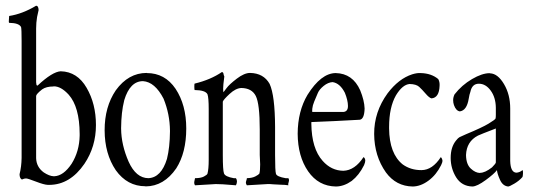

<svg xmlns="http://www.w3.org/2000/svg" viewBox="-20 -684 1905 685"><path d="M114.3 -378.9Q167 -428.2 196.8 -429.7Q255.9 -428.2 289.1 -370.6Q322.3 -313.5 322.3 -237.8Q322.3 -160.6 281.2 -99.6Q230 -24.9 156.2 -24.4H150.9Q137.2 -24.9 108.2 -36.1Q79.1 -47.4 72.8 -47.4Q66.4 -47.4 58.1 -43.5Q49.8 -47.9 49.8 -62.5Q56.6 -89.4 57.1 -120.6V-538.6Q57.1 -579.6 55.2 -587.4Q47.9 -602.1 12.7 -602.5Q10.7 -604.5 11.7 -613Q12.7 -621.6 12.7 -627Q60.1 -634.3 108.9 -663.6Q117.2 -663.6 117.7 -647.9L112.3 -623.5Q108.9 -603 108.9 -582.5V-390.6Q109.4 -379.4 112.3 -378.9ZM108.9 -341.8V-119.6Q109.9 -87.9 136.2 -68.8Q156.2 -55.7 171.4 -55.2H173.8Q206.5 -56.6 235.4 -99.6Q263.2 -144 264.2 -200.2V-206.5Q263.7 -302.7 225.1 -346.2Q197.3 -376.5 171.4 -376Q171.4 -376 170.9 -375.5Q145 -375.5 130.4 -365.2Q109.9 -349.1 108.9 -341.8Z M490.2 -394.5Q443.8 -394.5 423.3 -326.7Q422.9 -325.2 422.9 -324.7Q412.6 -283.7 412.1 -227.5Q412.1 -225.6 412.1 -225.1Q412.6 -167 439 -106.9Q465.3 -48.8 509.3 -48.3Q555.2 -50.3 575.7 -117.2Q585.9 -158.2 586.4 -214.8Q586.4 -216.3 586.4 -217.8Q585.9 -276.9 563.5 -332Q532.7 -391.6 490.2 -394.5ZM606.4 -367.2Q644.5 -309.6 644.5 -225.6Q644.5 -139.6 608.9 -83.5Q564.9 -19.5 499.5 -19Q499.5 -19 499 -19.5Q434.1 -19.5 393.1 -76.7Q353.5 -135.3 353.3 -219Q353 -302.7 393.1 -361.8Q438 -423.8 503.4 -423.8Q503.4 -423.8 503.9 -423.3Q568.4 -423.3 606.4 -367.2Z M908.2 -97.7 906.7 -130.9V-222.2Q906.7 -313.5 892.6 -341.6Q878.4 -369.6 840.8 -370.1Q820.8 -369.1 799.1 -348.9Q777.3 -328.6 774.9 -321.3V-130.9Q774.9 -77.1 779.1 -65.4Q783.2 -53.7 814 -48.3H821.8Q829.1 -37.6 821.8 -22.9Q764.6 -27.8 750 -27.3L675.8 -22.9Q671.9 -28.3 673.3 -36.6L675.8 -48.3Q696.3 -48.3 707.5 -54.2Q718.8 -60.1 720.2 -64.5Q724.6 -80.6 724.6 -113.8V-294.4Q724.6 -335.9 720.2 -347.7Q712.9 -362.3 674.3 -362.8Q673.3 -366.2 673.3 -375.2Q673.3 -384.3 674.3 -385.7Q731.4 -399.4 772 -427.2Q776.9 -425.3 777.3 -420.9Q777.8 -416.5 780.3 -411.1Q775.9 -378.4 776.1 -367.4Q776.4 -356.4 777.3 -355Q778.8 -356.4 788.3 -369.6Q797.9 -382.8 824.7 -403.3Q851.6 -423.8 872.1 -423.8Q920.4 -422.9 941.9 -384.8Q960.9 -343.8 961.4 -230.5V-130.9Q961.4 -73.7 964.6 -63.7Q967.8 -53.7 999 -48.3H1008.8Q1012.7 -42.5 1010 -34.9Q1007.3 -27.3 1008.8 -23.4V-22.9Q996.1 -24.9 983.4 -24.9Q983.4 -24.9 954.6 -26.4L942.9 -27.3Q938.5 -27.3 934.6 -27.3L860.8 -22.9Q855.5 -30.3 858.2 -37.8Q860.8 -45.4 860.8 -48.3Q879.9 -48.8 891.1 -54.7Q902.3 -60.5 905.3 -64.5Q908.2 -74.2 908.2 -97.7Z M1094.2 -284.7H1206.1Q1221.7 -286.6 1221.4 -306.4Q1221.2 -326.2 1210.4 -353Q1192.9 -387.2 1166.5 -391.1Q1150.4 -390.1 1135 -377.7Q1119.6 -365.2 1114.3 -353L1101.1 -321.8Q1095.2 -307.6 1094.2 -296.4Q1093.3 -285.2 1094.2 -284.7ZM1131.3 -109.9Q1162.1 -75.2 1205.1 -74.7Q1246.1 -76.2 1276.9 -123.5Q1282.7 -120.1 1283.2 -111.3Q1283.2 -105 1278.8 -94.7Q1261.2 -59.1 1234.9 -38.6Q1207.5 -19 1178.7 -18.6Q1116.2 -19.5 1079.3 -72.8Q1042.5 -126 1042 -207Q1042.5 -287.6 1077.1 -345.7Q1125.5 -422.9 1177.7 -423.3Q1238.3 -421.9 1265.1 -361.8Q1279.8 -325.7 1280.8 -296.9Q1279.8 -259.3 1263.7 -256.8Q1171.9 -251.5 1090.8 -248.5V-242.2Q1091.8 -153.8 1131.3 -109.9Z M1417 -97.2Q1445.3 -77.1 1482.4 -77.1Q1483.4 -77.1 1484.4 -77.1Q1522.9 -77.6 1552.7 -123.5Q1557.6 -118.7 1558.6 -110.8Q1558.6 -104.5 1553.7 -94.7Q1536.6 -60.1 1508.8 -39.6Q1481 -19 1452.6 -18.6Q1393.1 -19.5 1356.9 -68.8Q1315.4 -127.4 1314.9 -206.1Q1314.5 -284.7 1362.8 -351.1Q1402.3 -403.3 1450.7 -418.9Q1468.3 -424.3 1481 -423.3Q1519 -422.4 1543.5 -401.9Q1549.3 -391.6 1548.3 -377.9Q1546.9 -335.4 1519.5 -333Q1511.2 -335 1498.5 -349.9Q1485.8 -364.7 1475.3 -374.3Q1464.8 -383.8 1441.4 -384.3Q1416 -382.3 1392.6 -343.8Q1368.2 -300.8 1368.2 -231.4V-225.6Q1369.1 -135.3 1417 -97.2Z M1642.6 -130.9Q1643.1 -97.7 1659.7 -82.5Q1675.8 -67.4 1692.4 -66.9Q1692.4 -66.9 1692.9 -67.4Q1710.4 -67.4 1735.4 -86.9Q1749 -100.6 1749 -104.5V-225.6Q1692.9 -204.1 1685.1 -200.2Q1644.5 -179.2 1642.6 -130.9ZM1601.6 -347.2Q1627.4 -380.4 1664.1 -401.9Q1700.2 -422.9 1726.6 -422.9Q1727.5 -422.4 1728.5 -422.4Q1755.9 -421.4 1778.1 -384Q1800.3 -346.7 1800.3 -296.9V-109.9Q1801.3 -68.8 1822.3 -67.9Q1834.5 -68.8 1844.2 -77.1Q1846.2 -75.2 1845.9 -66.7Q1845.7 -58.1 1844.2 -52.7Q1832.5 -39.1 1814.9 -28.8Q1797.4 -18.6 1793 -18.6Q1773.9 -20.5 1764.2 -41.7Q1754.4 -63 1752.9 -77.1Q1744.1 -64.5 1713.1 -41.7Q1682.1 -19 1665.5 -18.6Q1627.4 -19.5 1607.4 -51.3Q1587.9 -83 1587.9 -120.6Q1587.9 -159.7 1607.4 -183.1Q1614.3 -191.9 1619.4 -194.6Q1624.5 -197.3 1642.6 -205.1Q1700.2 -229 1723.1 -242.9Q1746.1 -256.8 1748 -261.2Q1749 -265.6 1749 -274.9V-299.8Q1748.5 -336.4 1730.7 -360.8Q1712.9 -385.3 1688.5 -385.3Q1664.1 -385.3 1658.2 -356.4Q1654.8 -347.7 1652.3 -332Q1645.5 -290 1620.6 -286.6Q1606.9 -288.6 1599.6 -309.1Q1596.7 -317.4 1596.7 -326.7Q1596.7 -336.9 1601.6 -347.2Z"/></svg>

Font: AMoshref-Thulth
Style: Regular
Weight: 400
Designer: Ali Moshref
Foundry: Ali Moshref
Version: Version 0.1